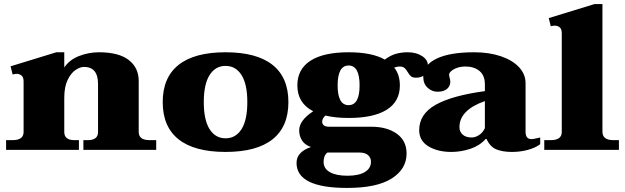

<svg xmlns="http://www.w3.org/2000/svg" viewBox="-20 -737 3075 944"><path d="M748 -48V0H390V-48H412Q462 -48 462 -88V-324Q462 -408 393 -408Q374 -408 351.5 -393Q329 -378 312.5 -344Q296 -310 296 -256V-88Q296 -48 346 -48H368V0H10V-48H42Q96 -48 96 -88V-337Q96 -357 86 -365.5Q76 -374 61 -374Q56 -374 42 -371L32 -411L257 -480H296V-405Q321 -443 368.5 -461.5Q416 -480 466 -480Q564 -480 613 -442Q662 -404 662 -339V-88Q662 -48 716 -48Z M780 -235Q780 -356 858 -418Q936 -480 1089 -480Q1242 -480 1320 -418Q1398 -356 1398 -235Q1398 -114 1320 -52Q1242 10 1089 10Q936 10 858 -52Q780 -114 780 -235ZM1196 -235Q1196 -323 1167.5 -368Q1139 -413 1089 -413Q1039 -413 1010.5 -368Q982 -323 982 -235Q982 -147 1010.5 -102Q1039 -57 1089 -57Q1139 -57 1167.5 -102Q1196 -147 1196 -235Z M2084 -414Q2084 -386 2069 -370.5Q2054 -355 2026 -355Q2009 -355 2001 -361.5Q1993 -368 1985 -382Q1977 -396 1968.5 -403Q1960 -410 1943 -410Q1936 -410 1918 -405Q1946 -370 1946 -317Q1946 -238 1881.5 -197.5Q1817 -157 1694 -157Q1628 -157 1580 -169Q1564 -154 1564 -139Q1564 -127 1572.5 -120.5Q1581 -114 1597 -114H1804Q1883 -114 1931 -79.5Q1979 -45 1979 18Q1979 94 1906 140.5Q1833 187 1687 187Q1438 187 1438 64Q1438 35 1457.5 15.5Q1477 -4 1509 -14Q1478 -25 1464.5 -47Q1451 -69 1451 -96Q1451 -145 1520 -190Q1442 -230 1442 -317Q1442 -397 1506.5 -438.5Q1571 -480 1694 -480Q1809 -480 1872 -444Q1900 -465 1927 -472.5Q1954 -480 1985 -480Q2026 -480 2055 -461.5Q2084 -443 2084 -414ZM1748 -317Q1748 -415 1694 -415Q1640 -415 1640 -317Q1640 -220 1694 -220Q1748 -220 1748 -317ZM1571 59Q1571 92 1602 109.5Q1633 127 1689 127Q1743 127 1773.5 109Q1804 91 1804 58Q1804 39 1790 26Q1776 13 1747 13H1590Q1571 27 1571 59Z M2041 -97Q2041 -176 2121.5 -221.5Q2202 -267 2364 -289V-322Q2364 -366 2337.5 -388Q2311 -410 2269 -410Q2246 -410 2227.5 -403.5Q2209 -397 2198.5 -387.5Q2188 -378 2188 -370Q2188 -365 2191 -353.5Q2194 -342 2194 -335Q2194 -314 2178 -300Q2162 -286 2131 -286Q2104 -286 2082.5 -305.5Q2061 -325 2061 -360Q2061 -417 2126 -448.5Q2191 -480 2312 -480Q2385 -480 2442.5 -460.5Q2500 -441 2532 -406.5Q2564 -372 2564 -328V-89Q2564 -53 2593 -53Q2602 -53 2615.5 -56.5Q2629 -60 2636 -61V-28Q2612 -10 2575 0Q2538 10 2497 10Q2450 10 2419.5 -3Q2389 -16 2372 -54H2368Q2339 -21 2293 -5.5Q2247 10 2199 10Q2132 10 2086.5 -17.5Q2041 -45 2041 -97ZM2364 -107V-240Q2239 -196 2239 -112Q2239 -89 2255 -75Q2271 -61 2299 -61Q2317 -61 2335.5 -73Q2354 -85 2364 -107Z M2656 -48H2688Q2742 -48 2742 -88V-574Q2742 -594 2732 -602.5Q2722 -611 2707 -611Q2702 -611 2688 -608L2678 -648L2903 -717H2942V-89Q2942 -48 2996 -48H3023V0H2656Z"/></svg>

Font: Taviraj Black
Style: Regular
Weight: 900
Designer: Katatrad Team
Foundry: CadsonDemak
Version: Version 1.030